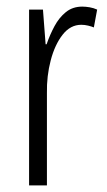

<svg xmlns="http://www.w3.org/2000/svg" viewBox="-20 -561 323 581"><path d="M229 -541Q239 -541 251 -539Q263 -537 274 -532L264 -478Q257 -481 246.5 -483.5Q236 -486 226 -486Q193 -486 169.5 -456Q146 -426 133.5 -378.5Q121 -331 122 -279V0H68V-532H110L118 -427H121Q131 -456 145 -482Q159 -508 179.5 -524.5Q200 -541 229 -541Z"/></svg>

Font: Noto Sans Hebrew ExtraCondensed Light
Style: Regular
Weight: 300
Width: 2
Designer: Monotype Design Team
Foundry: Monotype Imaging Inc.
Version: Version 2.004; ttfautohint (v1.8.4.7-5d5b)